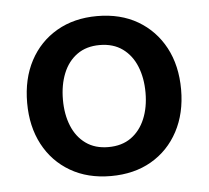

<svg xmlns="http://www.w3.org/2000/svg" viewBox="-39 -782 553 509"><g transform="rotate(-5 237.0 -527.0)"><path d="M236.8 -314.5Q175.3 -314.5 129.2 -341.3Q83 -368.2 57.6 -416Q32.2 -463.9 32.2 -526.9Q32.2 -590.8 57.6 -638.7Q83 -686.5 129.2 -713.4Q175.3 -740.2 236.8 -740.2Q298.8 -740.2 344.7 -713.4Q390.6 -686.5 416.3 -638.7Q441.9 -590.8 441.9 -526.9Q441.9 -463.9 416.3 -415.8Q390.6 -367.7 344.7 -341.1Q298.8 -314.5 236.8 -314.5ZM236.8 -391.6Q272.9 -391.6 297.4 -409.2Q321.8 -426.8 334.5 -457.3Q347.2 -487.8 347.2 -526.9Q347.2 -565.9 334.7 -596.7Q322.3 -627.4 297.6 -645.3Q272.9 -663.1 236.8 -663.1Q201.2 -663.1 176.8 -645.5Q152.3 -627.9 139.9 -597.2Q127.4 -566.4 127.4 -526.9Q127.4 -487.8 139.9 -457.3Q152.3 -426.8 176.8 -409.2Q201.2 -391.6 236.8 -391.6Z"/></g></svg>

Font: Inter 20pt Medium
Style: Regular
Weight: 500
Version: Version 4.001;git-66647c0bb